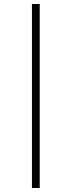

<svg xmlns="http://www.w3.org/2000/svg" viewBox="-20 -815 359 962"><path d="M179 127C179 127 179 -795 179 -795C179 -795 140 -795 140 -795C140 -795 140 127 140 127C140 127 179 127 179 127Z"/></svg>

Font: Abril Fatface Utterance
Style: Regular
Weight: 500
Designer: Veronika Burian, Jos Scaglione
Foundry: TypeTogether
Version: ""